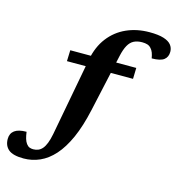

<svg xmlns="http://www.w3.org/2000/svg" viewBox="-309 -855 1123 1214"><g transform="rotate(15 253.0 -248.0)"><path d="M62 -425 64.5 -497H496.5L494.5 -425ZM292 -166.5Q267.5 -55.5 232.8 22Q198 99.5 154.8 147.8Q111.5 196 61.2 218.2Q11 240.5 -44 240.5Q-113.5 240.5 -143 216Q-172.5 191.5 -172.5 147Q-172.5 110.5 -147 91.5Q-121.5 72.5 -69 72.5Q-65.5 98.5 -60.2 116.2Q-55 134 -45.5 147Q-35.5 160 -24.8 164.2Q-14 168.5 0 168.5Q17.5 168.5 32.5 162.2Q47.5 156 59.5 141.8Q71.5 127.5 81 103.2Q90.5 79 97.5 43L193.5 -470Q210 -557 255.8 -616.5Q301.5 -676 369.5 -706.5Q437.5 -737 520 -737Q578 -737 612.5 -726.2Q647 -715.5 662.5 -696Q678 -676.5 678 -651Q678 -616.5 654.5 -598.5Q631 -580.5 575 -580.5Q571.5 -601 565.8 -616.5Q560 -632 549.5 -643Q539.5 -654.5 525.2 -659Q511 -663.5 491.5 -663.5Q459.5 -663.5 437 -652Q414.5 -640.5 399.8 -614Q385 -587.5 375 -542.5Z"/></g></svg>

Font: Newsreader 9pt
Style: Bold Italic
Weight: 700
Italic angle: -17°
Designer: Hugues Gentile
Foundry: Production Type
Version: Version 1.003